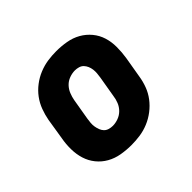

<svg xmlns="http://www.w3.org/2000/svg" viewBox="-130 -690 860 860"><g transform="rotate(-45 300.0 -260.0)"><path d="M257 8Q225 8 193.5 2.5Q162 -3 135.5 -18Q109 -33 90 -56.5Q71 -80 62 -109Q53 -138 52.5 -170.5Q52 -203 58 -235L74 -335Q79 -362 89 -389Q99 -416 116 -439Q133 -462 156.5 -480Q180 -498 207 -509Q234 -520 261 -524Q288 -528 316 -528Q348 -528 379.5 -522.5Q411 -517 437.5 -502Q464 -487 483.5 -463.5Q503 -440 512 -411Q521 -382 521 -349.5Q521 -317 516 -285L499 -185Q495 -158 485 -131Q475 -104 457.5 -81Q440 -58 416.5 -40Q393 -22 366.5 -11Q340 0 312.5 4Q285 8 257 8ZM259 -112Q276 -112 294 -118.5Q312 -125 325.5 -138.5Q339 -152 346 -169.5Q353 -187 355 -204L372 -304Q374 -316 375 -328.5Q376 -341 374.5 -352.5Q373 -364 368.5 -374.5Q364 -385 356.5 -393Q349 -401 337.5 -404.5Q326 -408 314 -408Q297 -408 279 -401.5Q261 -395 248 -381.5Q235 -368 228 -350.5Q221 -333 218 -316L201 -216Q199 -204 198 -191.5Q197 -179 199 -167.5Q201 -156 205 -145.5Q209 -135 216.5 -127Q224 -119 235.5 -115.5Q247 -112 259 -112Z"/></g></svg>

Font: Iosevka Etoile Heavy
Style: Italic
Weight: 900
Italic angle: -9°
Designer: Belleve Invis
Foundry: Belleve Invis
Version: Version 22.1.2; ttfautohint (v1.8.4)